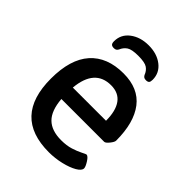

<svg xmlns="http://www.w3.org/2000/svg" viewBox="-205 -829 949 949"><g transform="rotate(45 269.5 -354.5)"><path d="M51 -258Q51 -393 112 -461.5Q173 -530 287 -530Q392 -530 444 -462Q496 -394 496 -269Q496 -259 481.5 -241Q467 -223 458 -223H159Q165 -147 200 -112.5Q235 -78 302 -78Q340 -78 368.5 -87Q397 -96 417.5 -106.5Q438 -117 441 -117Q452 -117 466.5 -94Q481 -71 481 -60Q481 -44 454.5 -28.5Q428 -13 386 -3Q344 7 301 7Q51 7 51 -258ZM391 -303Q391 -372 364.5 -408.5Q338 -445 285 -445Q172 -445 159 -303ZM411 -609Q411 -595 406 -589.5Q401 -584 389 -584Q380 -584 375 -587Q370 -590 366 -597Q358 -619 340.5 -631Q323 -643 277 -643Q232 -643 214 -631Q196 -619 187 -597Q183 -590 178 -587Q173 -584 164 -584Q152 -584 146.5 -589.5Q141 -595 141 -609Q141 -657 180 -686.5Q219 -716 277 -716Q335 -716 373 -686.5Q411 -657 411 -609Z"/></g></svg>

Font: Asap-Medium
Style: Regular
Weight: 500
Designer: Pablo Cosgaya
Foundry: Omnibus-Type
Version: Version 2.000; ttfautohint (v1.8)